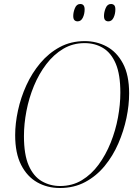

<svg xmlns="http://www.w3.org/2000/svg" viewBox="-20 -931 685 962"><path d="M280 11Q217 11 166.5 -17.5Q116 -46 86 -104.5Q56 -163 56 -254Q56 -312 70 -377Q84 -442 112 -503.5Q140 -565 182 -615Q224 -665 279.5 -695Q335 -725 405 -725Q464 -725 514.5 -698Q565 -671 596 -613Q627 -555 627 -463Q627 -404 613.5 -339.5Q600 -275 573 -212.5Q546 -150 504.5 -99.5Q463 -49 407 -19Q351 11 280 11ZM281 1Q342 1 390 -28Q438 -57 474 -106Q510 -155 534.5 -216Q559 -277 571 -342Q583 -407 583 -467Q583 -558 560 -612Q537 -666 496.5 -690.5Q456 -715 404 -715Q345 -715 297 -686.5Q249 -658 212 -609.5Q175 -561 150 -500.5Q125 -440 112.5 -375Q100 -310 100 -249Q100 -156 124 -101.5Q148 -47 189.5 -23Q231 1 281 1ZM523 -824Q513 -824 507 -830Q501 -836 501 -851Q501 -870 509.5 -890.5Q518 -911 536 -911Q546 -911 552 -905Q558 -899 558 -884Q558 -861 549 -842.5Q540 -824 523 -824ZM369 -824Q359 -824 353 -830Q347 -836 347 -851Q347 -870 355.5 -890.5Q364 -911 382 -911Q404 -911 404 -884Q404 -861 395 -842.5Q386 -824 369 -824Z"/></svg>

Font: Noto Serif Display SemiCondensed ExtraLight
Style: Italic
Weight: 200
Width: 4
Italic angle: -12°
Designer: Monotype Design Team
Foundry: Monotype Imaging Inc.
Version: Version 2.009